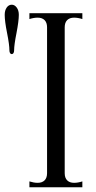

<svg xmlns="http://www.w3.org/2000/svg" viewBox="-85 -796 410 816"><path d="M75 -19Q94 -19 104.5 -29.5Q115 -40 115 -60V-680Q115 -700 104.5 -710.5Q94 -721 75 -721Q59 -721 40 -715V-740H265V-715Q246 -721 230 -721Q211 -721 200.5 -710.5Q190 -700 190 -680V-60Q190 -40 200.5 -29.5Q211 -19 230 -19Q246 -19 265 -25V0H40V-25Q59 -19 75 -19ZM-55 -656Q-65 -706 -65 -733Q-65 -752 -56.5 -764Q-48 -776 -35 -776Q-23 -776 -14 -764Q-5 -752 -5 -733Q-5 -707 -15 -655Q-25 -605 -25 -582Q-25 -574 -28 -570Q-31 -566 -35 -566Q-39 -566 -42 -570Q-45 -574 -45 -582Q-45 -606 -55 -656Z"/></svg>

Font: Viaoda Libre
Style: Regular
Weight: 400
Designer: Gydient
Version: Version 2.000